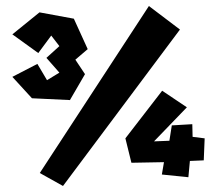

<svg xmlns="http://www.w3.org/2000/svg" viewBox="-20 -611 721 637"><path d="M21 -497 111 -570 225 -549 271 -448 230 -413 262 -365 212 -279 86 -285 21 -356 104 -399 136 -345 177 -370 134 -419 177 -458 150 -493 107 -435ZM518 -310 396 -152 416 -71 524 -73 517 -32 605 -23 610 -77 656 -79 659 -152 619 -157 618 -199 550 -195 542 -144 491 -142 600 -255ZM112 -37 474 -591 577 -513 189 6Z"/></svg>

Font: Super Mario
Style: Regular
Weight: 400
Version: Version 1.0